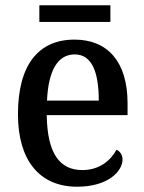

<svg xmlns="http://www.w3.org/2000/svg" viewBox="-20 -697 547 727"><path d="M129 -614H398V-677H129ZM272 10C391 10 444 -50 444 -93C444 -112 433 -125 421 -130C399 -89 356 -53 292 -53C205 -53 159 -117 157 -261H463V-306C463 -464 387 -547 262 -547C126 -547 48 -452 48 -264C48 -91 129 10 272 10ZM354 -316H158C163 -429 198 -491 263 -491C329 -491 354 -422 354 -316Z"/></svg>

Font: Noto Serif Myanmar SemiCondensed Medium
Style: Regular
Weight: 500
Width: 4
Designer: Ben Mitchell and the Monotype Design Team
Foundry: Monotype Imaging Inc.
Version: Version 2.106